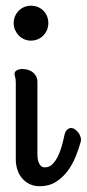

<svg xmlns="http://www.w3.org/2000/svg" viewBox="-20 -623 303 671"><path d="M87.9 -481Q75.7 -481 64.7 -485.8Q53.7 -490.7 45.7 -499Q37.6 -507.3 32.7 -518.3Q27.8 -529.3 27.8 -542Q27.8 -555.2 32.7 -566.4Q37.6 -577.6 45.7 -585.7Q53.7 -593.8 64.7 -598.4Q75.7 -603 87.9 -603Q101.1 -603 112.3 -598.4Q123.5 -593.8 131.6 -585.7Q139.6 -577.6 144.3 -566.4Q148.9 -555.2 148.9 -542Q148.9 -529.3 144.3 -518.3Q139.6 -507.3 131.6 -499Q123.5 -490.7 112.3 -485.8Q101.1 -481 87.9 -481ZM110.8 -84Q110.8 -80.6 111.3 -73Q111.8 -65.4 114.3 -57.6Q116.7 -49.8 122.1 -43.9Q127.4 -38.1 137.2 -38.1Q151.9 -38.1 162.8 -48.8Q173.8 -59.6 181.9 -75.7Q189.9 -91.8 195.3 -110.6Q200.7 -129.4 204.1 -146Q207 -161.1 213.1 -168Q219.2 -174.8 226.3 -175.5Q233.4 -176.3 240.5 -171.9Q247.6 -167.5 253.2 -160.4Q258.8 -153.3 261.5 -144.5Q264.2 -135.7 262.2 -127.9Q255.4 -103 244.4 -75.7Q233.4 -48.3 216.3 -25.4Q199.2 -2.4 175.3 12.7Q151.4 27.8 119.1 27.8Q99.1 27.8 83.5 20.3Q67.9 12.7 57.1 0Q46.4 -12.7 40.8 -29.8Q35.2 -46.9 35.2 -65.9V-333Q35.2 -347.2 33 -353.5Q30.8 -359.9 30.8 -365.2Q30.8 -372.6 38.6 -377.2Q46.4 -381.8 57.1 -381.8Q82 -381.8 96.4 -368.9Q110.8 -356 110.8 -337.9Z"/></svg>

Font: Grand Hotel
Style: Regular
Weight: 400
Designer: Brian J. Bonislawsky & Jim Lyles for Astigmatic (AOETI)
Foundry: Astigmatic (AOETI)
Version: Version 001.000